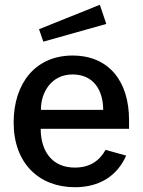

<svg xmlns="http://www.w3.org/2000/svg" viewBox="-20 -772 599 802"><path d="M519 -234V-271C519 -431 436 -540 283 -540C128 -540 37 -424 37 -260C37 -91 142 10 293 10C392 10 468 -34 507 -122L421 -146C394 -98 353 -72 292 -72C199 -72 150 -139 150 -234ZM143 -650 161 -598 424 -672 397 -752ZM151 -313C150 -385 194 -461 283 -461C371 -461 411 -395 411 -313Z"/></svg>

Font: Cheyenne Sans Medium
Style: Regular
Weight: 500
Designer: The Public Sans project authors (U.S. Web Design System), Libre Franklin designed by Pablo Impallari and Rodrigo Fuenzal
Foundry: The Cheyenne Sans Project Authors
Version: Version 2.007